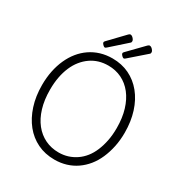

<svg xmlns="http://www.w3.org/2000/svg" viewBox="-267 -1390 1509 1598"><g transform="rotate(30 488.0 -590.5)"><path d="M490 19Q399 19 326 -16.5Q253 -52 201 -116.5Q149 -181 120 -270.5Q91 -360 91 -468Q91 -540 104 -603.5Q117 -667 141.5 -721Q166 -775 200.5 -817.5Q235 -860 279.5 -890.5Q324 -921 377 -937Q430 -953 490 -953Q579 -953 651.5 -918Q724 -883 776.5 -818.5Q829 -754 857.5 -664.5Q886 -575 886 -468Q886 -396 872.5 -332Q859 -268 835 -213.5Q811 -159 776.5 -116.5Q742 -74 698 -43.5Q654 -13 601.5 3Q549 19 490 19ZM490 -50Q537 -50 578 -63Q619 -76 655 -100.5Q691 -125 719.5 -161Q748 -197 767.5 -244Q787 -291 798 -346.5Q809 -402 809 -468Q809 -565 785.5 -642Q762 -719 719.5 -773Q677 -827 618.5 -855.5Q560 -884 490 -884Q442 -884 400.5 -871.5Q359 -859 323 -834Q287 -809 258 -773Q229 -737 209 -690.5Q189 -644 178.5 -588.5Q168 -533 168 -468Q168 -370 191.5 -292.5Q215 -215 258 -161Q301 -107 360 -78.5Q419 -50 490 -50ZM387 -999Q379 -999 367.5 -1010.5Q356 -1022 356 -1031Q356 -1034 357 -1037Q358 -1040 363 -1045L502 -1190Q506 -1194 510.5 -1197Q515 -1200 520 -1200Q529 -1200 538 -1193Q547 -1186 553.5 -1176.5Q560 -1167 560 -1159Q560 -1153 558.5 -1148.5Q557 -1144 549 -1138L403 -1008Q398 -1004 394.5 -1001.5Q391 -999 387 -999ZM569 -999Q561 -999 549.5 -1010.5Q538 -1022 538 -1031Q538 -1034 539 -1037Q540 -1040 545 -1045L686 -1190Q690 -1194 695 -1197Q700 -1200 704 -1200Q714 -1200 723 -1193Q732 -1186 738.5 -1176.5Q745 -1167 745 -1159Q745 -1153 743.5 -1148.5Q742 -1144 734 -1138L585 -1008Q581 -1004 577 -1001.5Q573 -999 569 -999Z"/></g></svg>

Font: Playwrite US Modern Light
Style: Regular
Weight: 300
Designer: Veronika Burian, José Scaglione
Foundry: TypeTogether
Version: Version 1.003